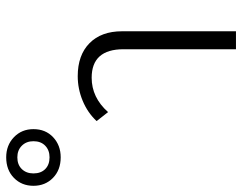

<svg xmlns="http://www.w3.org/2000/svg" viewBox="-307 -681 782 620"><g transform="rotate(-90 84.0 -371.0)"><path d="M-114 -566Q-155 -566 -180.5 -591Q-206 -616 -206 -654Q-206 -692 -180.5 -717Q-155 -742 -114 -742Q-75 -742 -49 -717Q-23 -692 -23 -654Q-23 -615 -49 -590.5Q-75 -566 -114 -566ZM-114 -602Q-91 -602 -76.5 -616Q-62 -630 -62 -654Q-62 -677 -76.5 -691.5Q-91 -706 -114 -706Q-138 -706 -152 -691.5Q-166 -677 -166 -654Q-166 -630 -152 -616Q-138 -602 -114 -602ZM235 0V-363Q235 -466 143 -466Q79 -466 32 -413L3 -450Q30 -479 68.5 -495Q107 -511 148 -511Q216 -511 254.5 -473Q293 -435 293 -368V0Z"/></g></svg>

Font: Noto Sans Thai Looped UI Light
Style: Regular
Weight: 300
Designer: Cadson Demak Team
Foundry: Cadson Demak Co., Ltd.
Version: Version 1.000